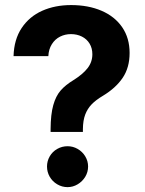

<svg xmlns="http://www.w3.org/2000/svg" viewBox="-20 -737 578 765"><path d="M273.4 -418.2Q310 -441.1 329 -465.5Q348 -490 348 -520.9Q348 -544.8 337 -563.1Q326 -581.4 306.3 -591.3Q286.7 -601.1 262.7 -601.1Q239.5 -601.1 219.4 -591.1Q199.2 -581 186.6 -560.9Q173.9 -540.8 172.6 -513.3H34Q35.8 -579.7 66.4 -625.5Q97 -671.3 148.2 -694.1Q199.3 -716.8 263.3 -716.8Q332.1 -716.8 384.9 -694Q437.7 -671.2 467.1 -628.1Q496.4 -585.1 496.4 -525.9Q496.4 -468 469 -427.2Q441.6 -386.5 390.3 -355.5Q361.8 -338.6 345.1 -321.2Q328.3 -303.7 319.5 -280.4Q310.7 -257 310.3 -222.9V-211.4H181.6V-222.9Q182 -282 192.3 -318.2Q202.5 -354.5 221.7 -376.5Q240.8 -398.5 273.4 -418.2ZM167.3 -73.6Q167.3 -95.2 178.1 -114Q188.9 -132.8 208 -143.6Q227 -154.4 249.2 -154.4Q270.7 -154.4 289.5 -143.6Q308.3 -132.8 319.7 -114Q331 -95.2 331 -73.6Q331 -51.5 319.7 -32.7Q308.3 -13.9 289.5 -2.7Q270.7 8.6 249.2 8.6Q227 8.6 208 -2.7Q188.9 -13.9 178.1 -32.7Q167.3 -51.5 167.3 -73.6Z"/></svg>

Font: WEMIX Pretendard Variable
Style: Regular
Weight: 400
Designer: Base glyphs from Inter by Rasmus Andersson; Hangeul glyphs from Noto Sans CJK(Source Han Sans) by Jang Soo-young and Kan
Foundry: Kil Hyung-jin
Version: Version 1.000;Glyphs 3.2 (3208)